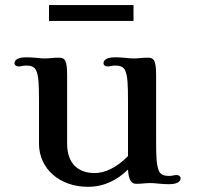

<svg xmlns="http://www.w3.org/2000/svg" viewBox="-20 -718 788 750"><path d="M132.3 -157.2C132.3 -58.1 213.9 11.7 323.2 11.7C390.1 11.7 440.4 -17.1 480 -55.7C482.4 -11.2 495.1 0 512.2 0C522.5 0 532.2 -0.5 541 -1.5C549.3 -2 557.1 -2.9 565.4 -2.9C573.2 -2.9 587.4 -2.4 602.1 -0.5C616.2 1 629.9 1.5 640.1 1.5C675.8 1.5 685.5 -10.7 685.5 -22C685.5 -28.8 679.2 -34.2 669.9 -34.2C665 -34.2 661.1 -33.7 656.7 -32.7C651.9 -31.7 647 -30.8 642.6 -30.8C625 -30.8 607.9 -32.7 600.1 -51.8C591.3 -73.7 589.8 -105 589.8 -168.5V-421.4C589.8 -481.4 582 -492.7 557.6 -492.7C547.4 -492.7 537.6 -492.2 528.8 -491.2C520.5 -490.7 512.7 -489.7 504.4 -489.7C496.6 -489.7 482.4 -490.2 467.8 -492.2C453.6 -493.7 439.9 -494.1 429.7 -494.1C394 -494.1 384.3 -481.9 384.3 -470.7C384.3 -463.9 390.6 -458.5 399.9 -458.5C404.8 -458.5 408.7 -459 413.1 -460C418 -460.9 422.9 -461.9 427.2 -461.9C444.8 -461.9 461.9 -460 469.7 -440.9C478.5 -418.9 480 -387.7 480 -324.2V-108.4C434.1 -61.5 388.2 -42 349.6 -42C286.1 -42 242.2 -78.6 242.2 -156.7V-421.9C242.2 -481.9 234.4 -492.7 210 -492.7C199.7 -492.7 189.9 -492.2 181.2 -491.2C172.9 -490.7 165 -489.7 156.7 -489.7C148.9 -489.7 134.8 -490.2 120.1 -492.2C106 -493.7 92.3 -494.1 82 -494.1C46.4 -494.1 36.6 -481.9 36.6 -470.7C36.6 -463.9 43 -458.5 52.2 -458.5C57.1 -458.5 61 -459 65.4 -460C70.3 -460.9 75.2 -461.9 79.6 -461.9C97.2 -461.9 114.3 -460 122.1 -440.9C130.9 -418.9 132.3 -388.2 132.3 -324.7ZM171.4 -636.2H501.5V-698.2H171.4Z"/></svg>

Font: Stoke
Style: Light
Weight: 300
Designer: Nicole Fally
Foundry: Nicole Fally
Version: Version 1.001